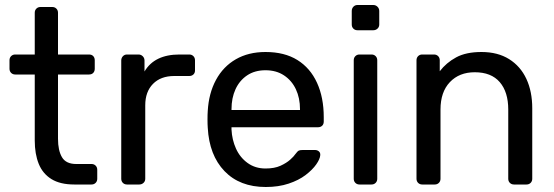

<svg xmlns="http://www.w3.org/2000/svg" viewBox="-20 -738 2218 768"><path d="M277 0Q221 0 186 -21.5Q151 -43 135 -82.5Q119 -122 119 -176V-440H41Q31 -440 24.5 -446.5Q18 -453 18 -463V-497Q18 -507 24.5 -513.5Q31 -520 41 -520H119V-687Q119 -697 125.5 -703.5Q132 -710 142 -710H189Q199 -710 205.5 -703.5Q212 -697 212 -687V-520H336Q347 -520 353 -513.5Q359 -507 359 -497V-463Q359 -453 353 -446.5Q347 -440 336 -440H212V-183Q212 -136 228 -109Q244 -82 285 -82H346Q356 -82 362.5 -75.5Q369 -69 369 -59V-23Q369 -13 362.5 -6.5Q356 0 346 0Z M488 0Q478 0 471.5 -6.5Q465 -13 465 -23V-496Q465 -506 471.5 -513Q478 -520 488 -520H534Q544 -520 551 -513Q558 -506 558 -496V-452Q578 -486 613 -503Q648 -520 698 -520H737Q747 -520 753.5 -513.5Q760 -507 760 -497V-456Q760 -446 753.5 -440Q747 -434 737 -434H677Q623 -434 592 -402.5Q561 -371 561 -317V-23Q561 -13 554 -6.5Q547 0 537 0Z M1043 10Q939 10 878 -53.5Q817 -117 811 -227Q810 -240 810 -260.5Q810 -281 811 -294Q815 -365 844 -418.5Q873 -472 923.5 -501Q974 -530 1042 -530Q1118 -530 1169.5 -498Q1221 -466 1248 -407Q1275 -348 1275 -269V-252Q1275 -241 1268.5 -235Q1262 -229 1252 -229H906Q906 -228 906 -225Q906 -222 906 -220Q908 -179 924 -143.5Q940 -108 970.5 -86Q1001 -64 1042 -64Q1078 -64 1102 -75Q1126 -86 1141 -99.5Q1156 -113 1161 -121Q1170 -133 1175 -135.5Q1180 -138 1191 -138H1240Q1249 -138 1255.5 -132.5Q1262 -127 1261 -117Q1260 -102 1245 -80.5Q1230 -59 1202.5 -38Q1175 -17 1134.5 -3.5Q1094 10 1043 10ZM906 -298H1180V-301Q1180 -346 1163.5 -381Q1147 -416 1116 -436.5Q1085 -457 1042 -457Q999 -457 968.5 -436.5Q938 -416 922 -381Q906 -346 906 -301Z M1418 0Q1408 0 1401.5 -6.5Q1395 -13 1395 -23V-497Q1395 -507 1401.5 -513.5Q1408 -520 1418 -520H1466Q1476 -520 1482.5 -513.5Q1489 -507 1489 -497V-23Q1489 -13 1482.5 -6.5Q1476 0 1466 0ZM1410 -617Q1400 -617 1393.5 -623.5Q1387 -630 1387 -640V-694Q1387 -704 1393.5 -711Q1400 -718 1410 -718H1473Q1483 -718 1490 -711Q1497 -704 1497 -694V-640Q1497 -630 1490 -623.5Q1483 -617 1473 -617Z M1669 0Q1659 0 1652.5 -6.5Q1646 -13 1646 -23V-497Q1646 -507 1652.5 -513.5Q1659 -520 1669 -520H1716Q1726 -520 1732.5 -513.5Q1739 -507 1739 -497V-453Q1765 -487 1804.5 -508.5Q1844 -530 1906 -530Q1971 -530 2016.5 -501.5Q2062 -473 2085.5 -422.5Q2109 -372 2109 -305V-23Q2109 -13 2102.5 -6.5Q2096 0 2086 0H2036Q2026 0 2019.5 -6.5Q2013 -13 2013 -23V-300Q2013 -370 1979 -409.5Q1945 -449 1879 -449Q1817 -449 1779.5 -409.5Q1742 -370 1742 -300V-23Q1742 -13 1735.5 -6.5Q1729 0 1719 0Z"/></svg>

Font: DVN-Rubik
Style: Regular
Weight: 400
Designer: Hubert and Fischer
Foundry: Hubert & Fischer
Version: Version 2.102